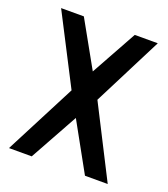

<svg xmlns="http://www.w3.org/2000/svg" viewBox="-106 -620 611 698"><g transform="rotate(20 199.0 -271.5)"><path d="M8 0 150 -275 12 -543H100L199 -366L297 -543H386L250 -275L390 0H302L199 -186L96 0Z"/></g></svg>

Font: Stick No Bills Medium
Style: Regular
Weight: 500
Version: Version 2.000